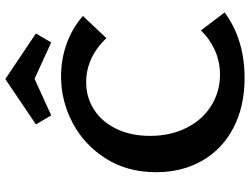

<svg xmlns="http://www.w3.org/2000/svg" viewBox="-126 -782 916 703"><g transform="rotate(-90 331.5 -431.0)"><path d="M260 -701 227 -757 393 -869 560 -757 527 -701 394 -762ZM637 -66Q538 7 397 7Q293 7 215 -33.5Q137 -74 94.5 -147.5Q52 -221 52 -317Q52 -422 102 -501Q152 -580 232.5 -622.5Q313 -665 403 -665Q464 -665 521 -645Q578 -625 624 -585L543 -499Q472 -573 381 -573Q326 -573 281.5 -544.5Q237 -516 211 -463Q185 -410 185 -339Q185 -264 214.5 -205.5Q244 -147 295.5 -115Q347 -83 409 -83Q457 -83 499 -102Q541 -121 571 -153Z"/></g></svg>

Font: Ysabeau SC
Style: Bold
Weight: 700
Designer: Christian Thalmann (Catharsis Fonts)
Version: Version 0.003